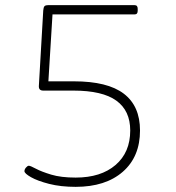

<svg xmlns="http://www.w3.org/2000/svg" viewBox="-20 -720 682 746"><path d="M274 6Q216 6 171 -5.5Q126 -17 100.5 -31.5Q75 -46 75 -55Q75 -62 81 -69Q87 -76 92 -76Q98 -76 119.5 -64.5Q141 -53 179 -41.5Q217 -30 274 -30Q372 -30 429 -79Q486 -128 486 -213Q486 -290 432 -329Q378 -368 265 -368H148Q130 -368 131 -386L148 -679Q149 -691 152.5 -695.5Q156 -700 168 -700H503Q515 -700 515 -686V-678Q515 -664 503 -664H184L168 -404H267Q398 -404 461 -356Q524 -308 524 -213Q524 -111 457 -52.5Q390 6 274 6Z"/></svg>

Font: Asap Expanded Thin
Style: Regular
Weight: 100
Width: 7
Designer: Pablo Cosgaya
Foundry: Omnibus-Type
Version: Version 3.001; ttfautohint (v1.8.4.7-5d5b)